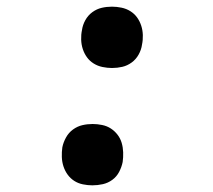

<svg xmlns="http://www.w3.org/2000/svg" viewBox="-20 -548 640 576"><path d="M257 8Q243 8 228.5 5Q214 2 202.5 -5.5Q191 -13 183 -24Q175 -35 170.5 -48.5Q166 -62 165.5 -77Q165 -92 167 -106Q170 -121 178 -135.5Q186 -150 199 -159.5Q212 -169 227 -172.5Q242 -176 258 -176Q272 -176 286.5 -173Q301 -170 312.5 -162.5Q324 -155 332.5 -144Q341 -133 345 -119.5Q349 -106 349.5 -91Q350 -76 348 -62Q345 -47 337.5 -32.5Q330 -18 317 -8.5Q304 1 288.5 4.5Q273 8 257 8ZM316 -344Q302 -344 287.5 -347Q273 -350 261 -357.5Q249 -365 241 -376Q233 -387 228.5 -400.5Q224 -414 223.5 -429Q223 -444 226 -458Q228 -473 236 -487.5Q244 -502 257 -511.5Q270 -521 285 -524.5Q300 -528 316 -528Q330 -528 344.5 -525Q359 -522 371 -514.5Q383 -507 391 -496Q399 -485 403.5 -471.5Q408 -458 408.5 -443Q409 -428 406 -414Q404 -399 396 -384.5Q388 -370 375 -360.5Q362 -351 347 -347.5Q332 -344 316 -344Z"/></svg>

Font: Iosevka SmBd Ex Obl
Style: Regular
Weight: 600
Width: 7
Italic angle: -9°
Monospace: yes
Designer: Belleve Invis
Foundry: Belleve Invis
Version: Version 32.5.0; ttfautohint (v1.8.4)